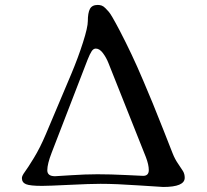

<svg xmlns="http://www.w3.org/2000/svg" viewBox="-20 -743 834 775"><path d="M149.9 7.3Q101.6 7.3 85 0.5Q68.4 -6.3 68.4 -24.4Q68.4 -33.2 80.3 -49.3Q92.3 -65.4 116.9 -105.7Q141.6 -146 165 -201.2L267.1 -442.9Q295.4 -510.3 314.9 -571.5Q334.5 -632.8 334.5 -657.7Q334.5 -690.9 343 -707Q351.6 -723.1 374.5 -723.1Q382.8 -723.1 390.4 -720.5Q397.9 -717.8 405.8 -709.7Q413.6 -701.7 418.9 -695.6Q424.3 -689.5 433.6 -673.6Q442.9 -657.7 447.5 -648.9Q452.1 -640.1 463.9 -618.2Q488.3 -571.3 510.7 -523.9Q533.2 -476.6 559.1 -415.3Q585 -354 596.9 -325.2Q608.9 -296.4 640.1 -217.3Q671.4 -138.2 676.8 -124Q686 -100.6 699 -82Q711.9 -63.5 718.8 -52Q725.6 -40.5 725.6 -25.4Q725.6 11.7 638.7 11.7Q632.8 11.7 540.3 5.4Q447.8 -1 385.7 -1Q343.3 -1 259.5 3.2Q175.8 7.3 149.9 7.3ZM188.5 -126.5Q170.9 -81.1 170.9 -55.7Q170.9 -31.7 202.1 -31.7Q205.1 -31.7 264.9 -35.6Q324.7 -39.6 373.5 -39.6Q425.3 -39.6 490.2 -36.4Q555.2 -33.2 557.6 -33.2Q580.6 -33.2 580.6 -56.6Q580.6 -78.1 568.8 -108.9L418 -487.8Q409.2 -510.3 395.5 -528.6Q381.8 -546.9 366.7 -546.9Q356.9 -546.9 349.9 -536.1Q342.8 -525.4 333.5 -502Z"/></svg>

Font: Cooper*
Style: Regular
Weight: 400
Designer: Owen Earl
Foundry: indestructible type*
Version: Version 0.001